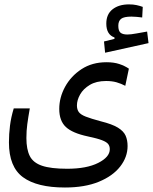

<svg xmlns="http://www.w3.org/2000/svg" viewBox="-20 -670 685 859"><path d="M270.5 168.9Q145.5 168.9 82.8 122.8Q20 76.7 20 -32.7Q20 -70.3 24.7 -107.7Q29.3 -145 41.5 -185.1H113.3Q106 -143.6 102.1 -114.5Q98.1 -85.4 98.1 -52.2Q98.1 -2 113.3 28.1Q128.4 58.1 168 71.5Q207.5 85 280.3 85Q367.7 85 419.4 58.8Q471.2 32.7 471.2 -2.4Q471.2 -16.1 464.1 -25.4Q457 -34.7 436.3 -42.7Q415.5 -50.8 373.5 -59.6Q304.2 -74.2 274.7 -101.8Q245.1 -129.4 245.1 -182.6Q245.1 -233.9 271.2 -281.7Q297.4 -329.6 344.7 -360.6Q392.1 -391.6 456.5 -391.6Q489.7 -391.6 513.9 -383.5Q538.1 -375.5 556.6 -362.8L540.5 -286.1Q522 -295.9 501.5 -301.8Q481 -307.6 454.6 -307.6Q410.6 -307.6 381.6 -290Q352.5 -272.5 338.4 -247.3Q324.2 -222.2 324.2 -198.2Q324.2 -180.2 332.5 -168.7Q340.8 -157.2 363.8 -148.2Q386.7 -139.2 430.7 -127.4Q481.9 -114.7 507.6 -98.9Q533.2 -83 542 -63Q550.8 -43 550.8 -16.6Q550.8 32.7 517.6 75.2Q484.4 117.7 421.9 143.3Q359.4 168.9 270.5 168.9ZM450.2 -434.1 445.3 -484.4 492.2 -496.1V-502.4Q455.6 -515.1 455.6 -564.5Q455.6 -606.4 483.6 -628.4Q511.7 -650.4 557.1 -650.4Q576.2 -650.4 590.8 -647.2Q605.5 -644 618.7 -639.2L616.2 -591.8Q604.5 -593.3 592 -594.5Q579.6 -595.7 568.4 -595.7Q534.7 -595.7 522 -585.9Q509.3 -576.2 509.3 -554.7Q509.3 -532.2 519 -523.9Q528.8 -515.6 549.8 -515.6Q564.9 -515.6 590.3 -520.3Q615.7 -524.9 638.2 -528.8L644.5 -477.1Z"/></svg>

Font: Cascadia Mono SemiLight
Style: Regular
Weight: 350
Monospace: yes
Designer: Aaron Bell
Foundry: Saja Typeworks
Version: Version 2404.023; ttfautohint (v1.8.4)